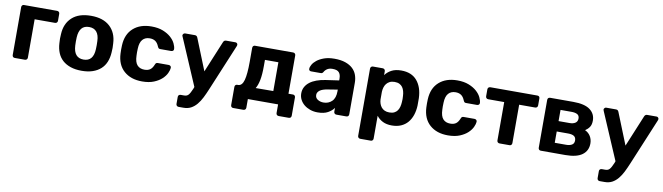

<svg xmlns="http://www.w3.org/2000/svg" viewBox="-38 -1099 6419 1858"><g transform="rotate(10 3172.0 -169.5)"><path d="M87 0Q76 0 69.5 -7Q63 -14 63 -25V-495Q63 -506 69.5 -513Q76 -520 87 -520H412Q423 -520 430 -513Q437 -506 437 -495V-427Q437 -416 430 -409Q423 -402 412 -402H212V-25Q212 -14 205 -7Q198 0 187 0Z M745 10Q683 10 636 -6Q589 -22 557 -51Q525 -80 508 -121.5Q491 -163 488 -215Q486 -235 486 -260Q486 -285 488 -305Q493 -409 559 -469.5Q625 -530 745 -530Q864 -530 930 -469.5Q996 -409 1001 -305Q1003 -285 1003 -260Q1003 -235 1001 -215Q998 -163 981 -121.5Q964 -80 932 -51Q900 -22 853.5 -6Q807 10 745 10ZM745 -100Q841 -100 846 -220Q847 -235 847 -260Q847 -285 846 -300Q844 -359 818.5 -389.5Q793 -420 745 -420Q696 -420 671 -389.5Q646 -359 643 -300Q642 -285 642 -260Q642 -235 643 -220Q649 -100 745 -100Z M1339 10Q1228 10 1160.5 -50Q1093 -110 1088 -220Q1087 -235 1087 -259.5Q1087 -284 1088 -300Q1093 -410 1160.5 -470Q1228 -530 1339 -530Q1405 -530 1452.5 -511Q1500 -492 1530.5 -464.5Q1561 -437 1575.5 -406.5Q1590 -376 1591 -353Q1592 -342 1584.5 -335.5Q1577 -329 1566 -329H1459Q1448 -329 1443 -333.5Q1438 -338 1433 -349Q1419 -384 1397 -399Q1375 -414 1342 -414Q1297 -414 1271.5 -385Q1246 -356 1244 -295Q1242 -255 1244 -225Q1246 -162 1271.5 -134Q1297 -106 1342 -106Q1377 -106 1398 -121Q1419 -136 1433 -171Q1437 -182 1442.5 -187Q1448 -192 1459 -192H1566Q1577 -192 1584.5 -185Q1592 -178 1591 -167Q1590 -146 1576 -115.5Q1562 -85 1532 -57Q1502 -29 1454.5 -9.5Q1407 10 1339 10Z M1731 191Q1720 191 1713 184Q1706 177 1706 166V97Q1706 86 1713 79.5Q1720 73 1731 73H1764Q1778 73 1788.5 69Q1799 65 1807 56Q1815 47 1823 32Q1831 17 1841 -6L1848 -25L1651 -485Q1647 -493 1647 -498Q1648 -507 1654.5 -513.5Q1661 -520 1670 -520H1766Q1778 -520 1784 -514Q1790 -508 1793 -500L1917 -191L2045 -500Q2048 -508 2054.5 -514Q2061 -520 2073 -520H2165Q2173 -520 2179.5 -514Q2186 -508 2186 -500Q2186 -497 2185.5 -493.5Q2185 -490 2183 -485L1993 -29Q1974 17 1954 57Q1934 97 1909 127Q1884 157 1852.5 174Q1821 191 1778 191Z M2253 110Q2242 110 2235.5 103Q2229 96 2229 85V-93Q2229 -104 2235.5 -111Q2242 -118 2253 -118H2262Q2301 -119 2317 -178Q2333 -237 2333 -358V-495Q2333 -506 2339.5 -513Q2346 -520 2357 -520H2731Q2742 -520 2749 -513Q2756 -506 2756 -495V-119H2800Q2811 -119 2817.5 -112Q2824 -105 2824 -94V85Q2824 96 2817.5 103Q2811 110 2800 110H2700Q2689 110 2682 103Q2675 96 2675 85V0H2378V85Q2378 96 2371 103Q2364 110 2353 110ZM2607 -119V-402H2475V-341Q2475 -258 2464.5 -204Q2454 -150 2434 -118Z M3064 10Q3024 10 2990 -2Q2956 -14 2931 -34.5Q2906 -55 2891.5 -83Q2877 -111 2877 -144Q2877 -179 2892 -207Q2907 -235 2934.5 -256Q2962 -277 3000.5 -291Q3039 -305 3086 -312L3217 -331V-349Q3217 -388 3199 -409Q3181 -430 3136 -430Q3103 -430 3083 -417Q3063 -404 3052 -383Q3044 -370 3029 -370H2934Q2923 -370 2917 -376.5Q2911 -383 2912 -392Q2912 -409 2925 -432.5Q2938 -456 2965 -477.5Q2992 -499 3034.5 -514.5Q3077 -530 3137 -530Q3200 -530 3244.5 -514.5Q3289 -499 3317 -472.5Q3345 -446 3357.5 -410.5Q3370 -375 3370 -334V-25Q3370 -14 3363.5 -7Q3357 0 3346 0H3248Q3237 0 3230 -7Q3223 -14 3223 -25V-62Q3203 -33 3164.5 -11.5Q3126 10 3064 10ZM3104 -94Q3153 -94 3186 -126Q3219 -158 3219 -224V-241L3126 -226Q3072 -218 3047 -199.5Q3022 -181 3022 -155Q3022 -125 3047 -109.5Q3072 -94 3104 -94Z M3516 190Q3505 190 3498 183Q3491 176 3491 165V-495Q3491 -506 3498 -513Q3505 -520 3516 -520H3611Q3622 -520 3629 -513Q3636 -506 3636 -495V-457Q3659 -489 3697.5 -509.5Q3736 -530 3793 -530Q3895 -530 3948.5 -466.5Q4002 -403 4006 -296Q4007 -260 4006 -223Q4004 -172 3989.5 -129Q3975 -86 3948.5 -55Q3922 -24 3883 -7Q3844 10 3793 10Q3741 10 3704 -8.5Q3667 -27 3643 -59V165Q3643 176 3636.5 183Q3630 190 3619 190ZM3748 -110Q3777 -110 3796 -119.5Q3815 -129 3826.5 -145Q3838 -161 3844 -183Q3850 -205 3851 -229Q3854 -260 3851 -291Q3850 -315 3844 -337Q3838 -359 3826.5 -375Q3815 -391 3796 -400.5Q3777 -410 3748 -410Q3720 -410 3700.5 -400Q3681 -390 3668.5 -374Q3656 -358 3650 -337.5Q3644 -317 3643 -295Q3642 -256 3643 -219Q3644 -198 3650.5 -178.5Q3657 -159 3669.5 -143.5Q3682 -128 3701.5 -119Q3721 -110 3748 -110Z M4344 10Q4233 10 4165.5 -50Q4098 -110 4093 -220Q4092 -235 4092 -259.5Q4092 -284 4093 -300Q4098 -410 4165.5 -470Q4233 -530 4344 -530Q4410 -530 4457.5 -511Q4505 -492 4535.5 -464.5Q4566 -437 4580.5 -406.5Q4595 -376 4596 -353Q4597 -342 4589.5 -335.5Q4582 -329 4571 -329H4464Q4453 -329 4448 -333.5Q4443 -338 4438 -349Q4424 -384 4402 -399Q4380 -414 4347 -414Q4302 -414 4276.5 -385Q4251 -356 4249 -295Q4247 -255 4249 -225Q4251 -162 4276.5 -134Q4302 -106 4347 -106Q4382 -106 4403 -121Q4424 -136 4438 -171Q4442 -182 4447.5 -187Q4453 -192 4464 -192H4571Q4582 -192 4589.5 -185Q4597 -178 4596 -167Q4595 -146 4581 -115.5Q4567 -85 4537 -57Q4507 -29 4459.5 -9.5Q4412 10 4344 10Z M4851 0Q4840 0 4833 -7Q4826 -14 4826 -25V-402H4669Q4658 -402 4651 -409Q4644 -416 4644 -427V-495Q4644 -506 4651 -513Q4658 -520 4669 -520H5130Q5155 -520 5155 -495V-427Q5155 -416 5148 -409Q5141 -402 5130 -402H4973V-25Q4973 -14 4966.5 -7Q4960 0 4949 0Z M5256 0Q5245 0 5238.5 -7Q5232 -14 5232 -25V-495Q5232 -506 5238.5 -513Q5245 -520 5256 -520H5484Q5596 -520 5649 -480.5Q5702 -441 5702 -374Q5702 -334 5686 -310.5Q5670 -287 5644 -270Q5679 -254 5698 -222.5Q5717 -191 5717 -152Q5717 -80 5662.5 -40Q5608 0 5497 0ZM5376 -312H5484Q5520 -312 5541 -326.5Q5562 -341 5562 -370Q5562 -399 5541 -410.5Q5520 -422 5484 -422H5376ZM5376 -99H5488Q5523 -99 5544.5 -112Q5566 -125 5566 -154Q5566 -184 5546.5 -197Q5527 -210 5488 -210H5376Z M5869 191Q5858 191 5851 184Q5844 177 5844 166V97Q5844 86 5851 79.5Q5858 73 5869 73H5902Q5916 73 5926.5 69Q5937 65 5945 56Q5953 47 5961 32Q5969 17 5979 -6L5986 -25L5789 -485Q5785 -493 5785 -498Q5786 -507 5792.5 -513.5Q5799 -520 5808 -520H5904Q5916 -520 5922 -514Q5928 -508 5931 -500L6055 -191L6183 -500Q6186 -508 6192.5 -514Q6199 -520 6211 -520H6303Q6311 -520 6317.5 -514Q6324 -508 6324 -500Q6324 -497 6323.5 -493.5Q6323 -490 6321 -485L6131 -29Q6112 17 6092 57Q6072 97 6047 127Q6022 157 5990.5 174Q5959 191 5916 191Z"/></g></svg>

Font: Fz Rubik SemBd
Style: Regular
Weight: 600
Designer: Hubert and Fischer
Foundry: Hubert and Fischer
Version: Vit hóa bi FontZin.com